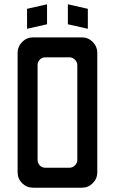

<svg xmlns="http://www.w3.org/2000/svg" viewBox="-20 -874 535 894"><path d="M106 -740V-833L199 -854V-761ZM389 -740 296 -761V-854L389 -833ZM134 0Q104 0 83 -21Q62 -42 62 -72V-628Q62 -657 83 -678.5Q104 -700 134 -700H361Q391 -700 412 -678.5Q433 -657 433 -628V-72Q433 -42 412 -21Q391 0 361 0ZM191 -93H304Q318 -93 329 -104Q340 -115 340 -129V-571Q340 -585 329 -596Q318 -607 304 -607H191Q175 -607 165 -596Q155 -585 155 -571V-129Q155 -115 165 -104Q175 -93 191 -93Z"/></svg>

Font: Odibee Sans
Style: Regular
Weight: 400
Designer: James Barnard - Barnard Co. Limited
Version: Version 2.001; ttfautohint (v1.8.3)